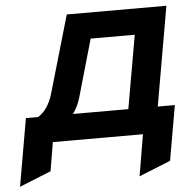

<svg xmlns="http://www.w3.org/2000/svg" viewBox="-71 -561 770 779"><g transform="rotate(-5 314.0 -171.0)"><path d="M-20.6 169 27.4 -106.6H77.4Q98.5 -120.2 113.3 -142.2Q128.2 -164.2 137.4 -195L229.2 -511H635L564.4 -106.6H634L595 117L466.2 169L494.8 0H127.8L108.2 117ZM219.2 -106.6H444.6L496.8 -405H317.2L251 -173.6Q245 -153 237.1 -136.8Q229.2 -120.5 219.2 -106.6Z"/></g></svg>

Font: Overpass
Style: Italic
Weight: 400
Italic angle: -10°
Designer: Delve Withrington, Dave Bailey, Thomas Jockin
Foundry: Delve Fonts LLC
Version: Version 4.000